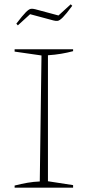

<svg xmlns="http://www.w3.org/2000/svg" viewBox="-20 -873 411 893"><path d="M48 0V-10Q79 -18 108 -23Q137 -28 165 -29L173 -615L48 -633V-644H320V-635Q294 -628 264.5 -623Q235 -618 203 -616V-30L320 -12V0ZM63 -755 56 -763Q85 -801 100 -816Q115 -831 124 -832Q133 -833 144 -830L252 -801L309 -853L316 -846Q288 -808 272.5 -792.5Q257 -777 248 -776Q239 -775 228 -778L120 -807Z"/></svg>

Font: Piazzolla SC Thin
Style: Regular
Weight: 100
Designer: Juan Pablo del Peral
Foundry: Huerta Tipografica
Version: Version 1.330